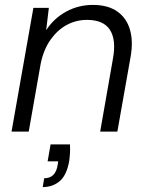

<svg xmlns="http://www.w3.org/2000/svg" viewBox="-20 -536 604 782"><path d="M27 0 116 -504H179L168 -413Q200 -462 250 -489Q300 -516 358 -516Q420 -516 458 -489Q496 -462 509.5 -414.5Q523 -367 512 -305L458 0H388L440 -297Q454 -373 428 -414Q402 -455 334 -455Q290 -455 252 -434.5Q214 -414 186 -374.5Q158 -335 146 -278L97 0ZM154 226 160 190Q184 190 197.5 176Q211 162 215 135L217 121H174L186 52H265Q266 70 265 87.5Q264 105 262 119Q252 177 223.5 201.5Q195 226 154 226Z"/></svg>

Font: DM Sans Light
Style: Italic
Weight: 300
Italic angle: -10°
Designer: Colophon Foundry, Jonny Pinhorn
Foundry: Colophon Foundry
Version: Version 4.004;gftools[0.9.30]